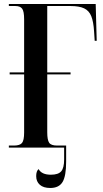

<svg xmlns="http://www.w3.org/2000/svg" viewBox="-20 -734 511 955"><path d="M24 0V-10H49Q79 -10 89.5 -23Q100 -36 100 -75V-364H28V-374H100V-638Q100 -678 90 -691Q80 -704 57 -704H24V-714H456L461 -531H451L448 -577Q445 -626 434 -653.5Q423 -681 398.5 -692.5Q374 -704 332 -704H215V-374H331V-364H215V-76Q215 -38 224.5 -24Q234 -10 264 -10H309V70Q309 142 291 171.5Q273 201 230 201Q196 201 178 185Q160 169 160 142Q160 117 172 107Q187 135 233 135Q270 135 284.5 118Q299 101 299 59V0Z"/></svg>

Font: Noto Serif Display ExtraCondensed SemiBold
Style: Regular
Weight: 600
Width: 2
Designer: Monotype Design Team
Foundry: Monotype Imaging Inc.
Version: Version 2.009